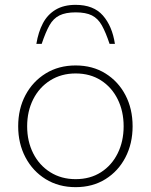

<svg xmlns="http://www.w3.org/2000/svg" viewBox="-20 -766 622 792"><path d="M292 6Q222 6 168.5 -27Q115 -60 85 -117Q55 -174 55 -245Q55 -317 85 -373.5Q115 -430 168.5 -463Q222 -496 292 -496Q362 -496 415 -463Q468 -430 497.5 -373.5Q527 -317 527 -245Q527 -174 497.5 -117Q468 -60 415 -27Q362 6 292 6ZM292 -27Q352 -27 396.5 -55.5Q441 -84 465.5 -133.5Q490 -183 490 -245Q490 -307 465.5 -356.5Q441 -406 396.5 -434.5Q352 -463 292 -463Q233 -463 187.5 -434.5Q142 -406 117 -356.5Q92 -307 92 -245Q92 -183 117 -133.5Q142 -84 187.5 -55.5Q233 -27 292 -27ZM292 -746Q366 -746 404.5 -702Q443 -658 454 -585H432Q416 -633 400 -661.5Q384 -690 359 -702.5Q334 -715 292 -715Q251 -715 225.5 -702.5Q200 -690 184 -661.5Q168 -633 152 -585H130Q138 -634 157 -670Q176 -706 209.5 -726Q243 -746 292 -746Z"/></svg>

Font: REM Thin
Style: Regular
Weight: 250
Designer: Octavio Pardo
Foundry: Ashler Design
Version: Version 1.005;gftools[0.9.28]